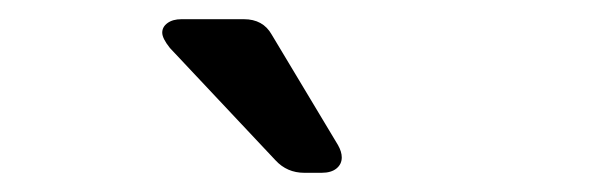

<svg xmlns="http://www.w3.org/2000/svg" viewBox="-20 -974 630 200"><path d="M336 -810Q336 -803 330.5 -798.5Q325 -794 315 -794H297Q279 -794 267 -807L157 -924Q149 -934 149 -940Q149 -946 154.5 -950Q160 -954 169 -954H234Q254 -954 263 -938L332 -823Q336 -816 336 -810Z"/></svg>

Font: Shippori Gothic B2 Bold
Style: Regular
Weight: 700
Designer: FONTDASU
Foundry: FONTDASU / Google Inc. / but / Adobe
Version: Version 1.130